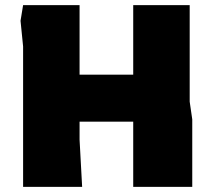

<svg xmlns="http://www.w3.org/2000/svg" viewBox="-20 -728 829 748"><path d="M70 0V-547L60 -647L70 -708H290V-437H499V-708H719V-332L729 -263V0H499V-254H290V-184L300 0Z"/></svg>

Font: Rowdies
Style: Bold
Weight: 700
Designer: Jaikishan Patel
Version: Version 1.000; ttfautohint (v1.8.3)